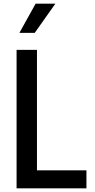

<svg xmlns="http://www.w3.org/2000/svg" viewBox="-20 -1020 515 1040"><path d="M172.9 -1000H279.8L168 -841.8H85ZM69.8 -750H180.2V-97.2H448.2V0H69.8Z"/></svg>

Font: Oakes Grotesk Medium
Style: Regular
Weight: 500
Designer: Samuel Oakes
Foundry: Samuel Oakes
Version: Version 1.000;PS 001.000;hotconv 1.0.88;makeotf.lib2.5.64775